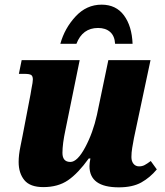

<svg xmlns="http://www.w3.org/2000/svg" viewBox="-20 -794 707 824"><path d="M364 -81Q364 -94 368 -114H361Q315 -50 272 -20.5Q229 9 166 9Q109 9 84.5 -21Q60 -51 60 -99Q60 -129 68 -167Q76 -205 77 -212L111 -389L115 -413Q121 -442 121 -453Q121 -467 114 -472Q107 -477 85 -477H61L73 -536H322L261 -237Q248 -177 248 -138Q248 -99 282 -99Q312 -99 345.5 -161.5Q379 -224 396 -301L445 -536H626L555 -202Q551 -181 547.5 -160Q544 -139 544 -120Q544 -102 553 -91Q562 -80 577 -80Q590 -80 600.5 -85.5Q611 -91 627 -103L653 -67Q624 -32 586.5 -11Q549 10 490 10Q364 10 364 -81ZM416 -774Q478 -774 512 -728Q546 -682 549 -606H474Q472 -640 452.5 -657Q433 -674 401 -674Q334 -674 308 -606H239Q257 -672 304 -723Q351 -774 416 -774Z"/></svg>

Font: Noto Serif NarrowBlack
Style: Italic
Weight: 900
Width: 4
Italic angle: -12°
Designer: Monotype Design Team
Foundry: Monotype Imaging Inc.
Version: Version 1.001